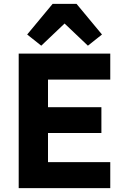

<svg xmlns="http://www.w3.org/2000/svg" viewBox="-20 -976 647 996"><path d="M77 0V-698H552V-563H229V-420H506V-286H229V-135H552V0ZM377 -956 509 -797 436 -739 315 -854 194 -739 121 -797 253 -956Z"/></svg>

Font: IBM Plex Sans Thai
Style: Bold
Weight: 700
Designer: Mike Abbink, Paul van der Laan, Pieter van Rosmalen, Ben Mitchell, Mark Frömberg
Foundry: Bold Monday
Version: Version 1.2